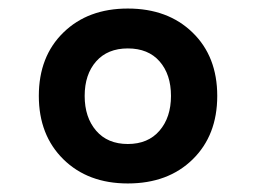

<svg xmlns="http://www.w3.org/2000/svg" viewBox="-20 -842 605 454"><path d="M282.2 -408.2Q188 -408.2 129.9 -465.3Q71.8 -522.5 71.8 -615.2Q71.8 -708.5 129.9 -765.1Q188 -821.8 282.2 -821.8Q377 -821.8 435.3 -765.1Q493.7 -708.5 493.7 -615.2Q493.7 -522 435.5 -465.1Q377.4 -408.2 282.2 -408.2ZM282.2 -727.5Q234.4 -727.5 207.3 -696.8Q180.2 -666 180.2 -615.2Q180.2 -564.5 207.3 -533Q234.4 -501.5 282.2 -501.5Q330.1 -501.5 357.2 -533Q384.3 -564.5 384.3 -615.2Q384.3 -666 357.4 -696.8Q330.6 -727.5 282.2 -727.5Z"/></svg>

Font: Oswald
Style: Heavy
Weight: 800
Designer: Vernon Adams
Foundry: Vernon Adams
Version: 3.0; ttfautohint (v0.95) -l 8 -r 50 -G 200 -x 0 -w "G" -W -c